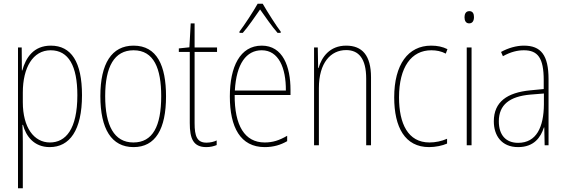

<svg xmlns="http://www.w3.org/2000/svg" viewBox="-20 -783 3051 1035"><path d="M254 -537C161 -537 119 -472 100 -403H98L97 -527H77V232H103V-21C103 -56 102 -88 101 -110H104C119 -51 162 10 248 10C355 10 422 -80 422 -270C422 -449 364 -537 254 -537ZM253 -512C350 -512 397 -427 397 -270C397 -86 334 -15 249 -15C163 -15 103 -96 103 -232V-284C103 -418 157 -512 253 -512Z M875 -264C875 -428 827 -537 700 -537C582 -537 521 -440 521 -265C521 -88 581 10 700 10C818 10 875 -87 875 -264ZM547 -265C547 -423 596 -512 700 -512C810 -512 849 -413 849 -265C849 -102 803 -15 699 -15C595 -15 547 -107 547 -265Z M1093 -14C1042 -14 1029 -49 1029 -119V-503H1150V-527H1029V-657H1008L1001 -528L944 -522V-503H1003V-120C1003 -37 1021 10 1092 10C1116 10 1132 5 1148 -1V-26C1134 -19 1114 -14 1093 -14Z M1396 -763H1369C1345 -720 1297 -647 1271 -613V-606H1289C1319 -640 1356 -695 1382 -732C1410 -693 1445 -641 1476 -606H1493V-613C1473 -638 1422 -718 1396 -763ZM1391 -537C1274 -537 1219 -423 1219 -263C1219 -97 1276 10 1407 10C1455 10 1493 -2 1528 -22V-51C1485 -26 1450 -15 1407 -15C1299 -15 1244 -106 1245 -271H1546V-298C1546 -424 1505 -537 1391 -537ZM1391 -512C1482 -512 1522 -417 1521 -295H1246C1254 -440 1308 -512 1391 -512Z M1846 -537C1757 -537 1714 -475 1697 -416H1695L1693 -527H1673V0H1699V-308C1699 -445 1763 -513 1846 -513C1913 -513 1954 -468 1954 -359V0H1980V-366C1980 -485 1932 -537 1846 -537Z M2293 10C2328 10 2365 2 2390 -9V-35C2361 -22 2327 -15 2295 -15C2179 -15 2131 -117 2131 -258C2131 -422 2198 -512 2305 -512C2332 -512 2359 -507 2383 -494L2392 -518C2366 -531 2338 -537 2304 -537C2180 -537 2105 -435 2105 -258C2105 -97 2163 10 2293 10Z M2510 -723C2490 -723 2484 -706 2484 -690C2484 -672 2491 -657 2509 -657C2527 -657 2535 -671 2535 -691C2535 -707 2530 -723 2510 -723ZM2522 -527H2496V0H2522Z M2804 -537C2763 -537 2719 -524 2681 -503L2691 -480C2734 -504 2771 -512 2804 -512C2879 -512 2911 -471 2911 -351V-303L2838 -296C2714 -284 2642 -234 2642 -129C2642 -53 2683 10 2773 10C2859 10 2895 -43 2912 -96H2914L2916 0H2937V-356C2937 -486 2896 -537 2804 -537ZM2838 -273 2912 -279V-220C2911 -98 2872 -13 2773 -13C2707 -13 2669 -55 2669 -129C2669 -219 2728 -263 2838 -273Z"/></svg>

Font: Noto Sans Lao UI Cond Thin
Style: Regular
Weight: 100
Width: 3
Designer: Monotype Design Team
Foundry: Monotype Imaging Inc.
Version: Version 2.000